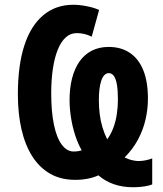

<svg xmlns="http://www.w3.org/2000/svg" viewBox="-20 -745 684 806"><path d="M601 -331Q601 -287 591 -243.5Q581 -200 559.5 -159.5Q538 -119 503 -84Q511 -80 521 -76.5Q531 -73 542 -71Q553 -69 562 -69Q576 -69 591 -72Q606 -75 619 -80V29Q613 32 599.5 35Q586 38 569.5 39.5Q553 41 538 41Q495 41 458.5 28.5Q422 16 393 -9Q374 0 349 5Q324 10 296 10Q235 10 190 -16Q145 -42 115 -89.5Q85 -137 70 -203Q55 -269 55 -349Q55 -470 82 -553.5Q109 -637 161.5 -681Q214 -725 288 -725Q315 -725 346.5 -718.5Q378 -712 396 -703L365 -591Q349 -599 333.5 -602.5Q318 -606 302 -606Q276 -606 256 -588Q236 -570 222.5 -536.5Q209 -503 202 -456.5Q195 -410 195 -353Q195 -276 206.5 -221Q218 -166 239.5 -137.5Q261 -109 289 -109Q300 -109 308.5 -110.5Q317 -112 323 -114Q307 -142 295.5 -177.5Q284 -213 278 -251.5Q272 -290 272 -325Q272 -375 282.5 -416Q293 -457 313.5 -486.5Q334 -516 365 -532Q396 -548 436 -548Q489 -548 526 -522.5Q563 -497 582 -449Q601 -401 601 -331ZM475 -328Q475 -364 471 -388.5Q467 -413 458.5 -425.5Q450 -438 436 -438Q426 -438 418 -429.5Q410 -421 405 -406Q400 -391 397.5 -370.5Q395 -350 395 -325Q395 -295 398.5 -266.5Q402 -238 410 -211Q418 -184 430 -160Q446 -182 456 -209Q466 -236 470.5 -266.5Q475 -297 475 -328Z"/></svg>

Font: Noto Sans Display ExtraCondensed
Style: Bold
Weight: 700
Width: 2
Designer: Monotype Design Team
Foundry: Monotype Imaging Inc.
Version: Version 2.003